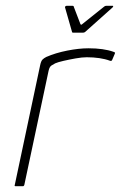

<svg xmlns="http://www.w3.org/2000/svg" viewBox="-20 -644 418 664"><path d="M286 -477Q338 -477 372 -465Q374 -464 376.5 -463Q379 -462 377 -458L368 -437Q367 -434 364.5 -433.5Q362 -433 360 -434Q344 -440 323.5 -443Q303 -446 280 -446Q264 -446 241.5 -442Q219 -438 199.5 -433.5Q180 -429 171 -425Q165 -422 158 -417.5Q151 -413 148 -399L64 -4Q63 -2 62 -1Q61 0 59 0H34Q32 0 31 -1Q30 -2 31 -4L119 -419Q122 -433 127 -438Q132 -443 140 -447Q172 -461 212.5 -469Q253 -477 286 -477ZM233 -531Q229 -531 229 -534L205 -618Q204 -620 206 -622Q208 -624 211 -624H231Q235 -624 235 -621L258 -561Q260 -556 265 -561L340 -621Q343 -624 348 -624H369Q372 -624 371.5 -622Q371 -620 369 -618L275 -534Q272 -531 267 -531Z"/></svg>

Font: Glory Thin
Style: Italic
Weight: 100
Italic angle: -12°
Designer: Robert Leuschke
Foundry: Robert Leuschke
Version: Version 1.011